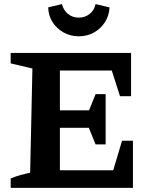

<svg xmlns="http://www.w3.org/2000/svg" viewBox="-20 -916 741 936"><path d="M575 -230H628V0H32V-46Q56 -56 79.5 -62.5Q103 -69 127 -74L138 -582L32 -607V-658H619V-447H565L525 -572H212L272 -632V-378H414L446 -457H495V-212H446L413 -293H272V-27L212 -86H532ZM364 -739Q323 -739 289.5 -758Q256 -777 236 -808.5Q216 -840 215 -880L282 -896Q289 -867 311 -848.5Q333 -830 364 -830Q395 -830 417.5 -848.5Q440 -867 446 -896L514 -880Q512 -840 492 -808.5Q472 -777 439 -758Q406 -739 364 -739Z"/></svg>

Font: Piazzolla 24pt
Style: Bold
Weight: 700
Designer: Juan Pablo del Peral
Foundry: Huerta Tipografica
Version: Version 2.005